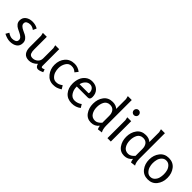

<svg xmlns="http://www.w3.org/2000/svg" viewBox="259 -2031 3313 3313"><g transform="rotate(45 1915.0 -374.5)"><path d="M51 -29 86 -90Q144 -50 192 -50Q233 -50 263 -66Q293 -82 293 -120Q293 -150 269 -172.5Q245 -195 210.5 -211Q176 -227 142 -244.5Q108 -262 84 -292Q60 -322 60 -364Q60 -434 111 -471.5Q162 -509 235 -509Q311 -509 368 -474L339 -410Q292 -446 244 -446Q205 -446 175 -430Q145 -414 145 -378Q145 -348 169 -325.5Q193 -303 227.5 -287.5Q262 -272 296.5 -254.5Q331 -237 355 -206Q379 -175 379 -132Q379 -58 328.5 -22.5Q278 13 200 13Q133 13 51 -29Z M964 -73 981 -21Q974 -18 958.5 -11.5Q943 -5 933.5 -1.5Q924 2 910 5.5Q896 9 885 9Q856 9 838 -10Q820 -29 815 -59Q745 13 662 13Q583 13 546.5 -34.5Q510 -82 510 -164V-438Q510 -439 507 -452.5Q504 -466 500.5 -480.5Q497 -495 497 -497H593V-191Q593 -164 595.5 -145Q598 -126 605.5 -105Q613 -84 631 -72.5Q649 -61 676 -61Q732 -61 772 -96.5Q812 -132 812 -188V-438Q812 -439 809 -452.5Q806 -466 802.5 -480.5Q799 -495 799 -497H895V-97Q895 -77 899.5 -68Q904 -59 917 -59Q929 -59 964 -73Z M1378 -100 1416 -37Q1369 -9 1335.5 2Q1302 13 1252 13Q1152 13 1089.5 -66.5Q1027 -146 1027 -248Q1027 -361 1090.5 -435Q1154 -509 1265 -509Q1342 -509 1409 -458L1364 -400Q1335 -425 1311.5 -434.5Q1288 -444 1252 -444Q1187 -444 1151.5 -385Q1116 -326 1116 -257Q1116 -211 1129.5 -167.5Q1143 -124 1176.5 -90Q1210 -56 1257 -56Q1293 -56 1318 -66Q1343 -76 1378 -100Z M1839 -103 1876 -43Q1807 13 1708 13Q1600 13 1538.5 -59.5Q1477 -132 1477 -243Q1477 -311 1499.5 -370Q1522 -429 1572.5 -469Q1623 -509 1693 -509Q1780 -509 1833 -457.5Q1886 -406 1886 -320Q1886 -256 1835 -256H1565V-246Q1565 -174 1603.5 -115.5Q1642 -57 1710 -57Q1743 -57 1779 -69.5Q1815 -82 1839 -103ZM1571 -318H1780Q1791 -318 1794 -322.5Q1797 -327 1797 -339Q1797 -384 1771 -415Q1745 -446 1701 -446Q1653 -446 1616.5 -407Q1580 -368 1571 -318Z M2432 -2 2344 9Q2330 -22 2325 -59Q2269 13 2178 13Q2080 13 2026 -64Q1972 -141 1972 -244Q1972 -354 2029.5 -431Q2087 -508 2194 -508Q2271 -508 2319 -464V-703L2305 -762H2401V-143Q2401 -54 2432 -2ZM2319 -126V-294Q2319 -358 2288.5 -399Q2258 -440 2196 -440Q2158 -440 2130.5 -423Q2103 -406 2088.5 -377.5Q2074 -349 2067 -317.5Q2060 -286 2060 -250Q2060 -172 2095 -116Q2130 -60 2203 -60Q2261 -60 2319 -126Z M2670 -664Q2670 -638 2652.5 -620.5Q2635 -603 2609 -603Q2584 -603 2566.5 -621Q2549 -639 2549 -664Q2549 -689 2566.5 -707Q2584 -725 2609 -725Q2634 -725 2652 -707Q2670 -689 2670 -664ZM2652 0H2569V-438Q2569 -439 2566 -452.5Q2563 -466 2560 -480.5Q2557 -495 2557 -497H2652Z M3241 -2 3153 9Q3139 -22 3134 -59Q3078 13 2987 13Q2889 13 2835 -64Q2781 -141 2781 -244Q2781 -354 2838.5 -431Q2896 -508 3003 -508Q3080 -508 3128 -464V-703L3114 -762H3210V-143Q3210 -54 3241 -2ZM3128 -126V-294Q3128 -358 3097.5 -399Q3067 -440 3005 -440Q2967 -440 2939.5 -423Q2912 -406 2897.5 -377.5Q2883 -349 2876 -317.5Q2869 -286 2869 -250Q2869 -172 2904 -116Q2939 -60 3012 -60Q3070 -60 3128 -126Z M3562 13Q3457 13 3397.5 -63.5Q3338 -140 3338 -248Q3338 -355 3398 -432Q3458 -509 3562 -509Q3668 -509 3727.5 -433Q3787 -357 3787 -248Q3787 -139 3727.5 -63Q3668 13 3562 13ZM3562 -50Q3611 -50 3643.5 -83Q3676 -116 3687.5 -158.5Q3699 -201 3699 -248Q3699 -295 3687 -337.5Q3675 -380 3642.5 -413Q3610 -446 3562 -446Q3514 -446 3481.5 -413Q3449 -380 3437.5 -337.5Q3426 -295 3426 -248Q3426 -204 3439 -161Q3452 -118 3484.5 -84Q3517 -50 3562 -50Z"/></g></svg>

Font: Rosario
Style: Regular
Weight: 400
Designer: Hector Gatti
Foundry: Omnibus-Type
Version: Version 1.004